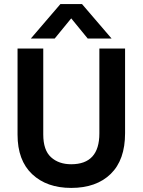

<svg xmlns="http://www.w3.org/2000/svg" viewBox="-20 -912 699 941"><path d="M593 -259Q593 -128 522.5 -59.5Q452 9 329 9Q209 9 137.5 -58.5Q66 -126 66 -252V-674H192V-253Q192 -176 230 -141.5Q268 -107 329 -107Q467 -107 467 -258V-674H593ZM248 -723H131L276 -892H382L527 -723H410L329 -822Z"/></svg>

Font: Hind Vadodara SemiBold
Style: Regular
Weight: 600
Designer: Hitesh Malaviya
Foundry: Indian Type Foundry
Version: Version 1.001;PS 1.0;hotconv 1.0.86;makeotf.lib2.5.63406; tt